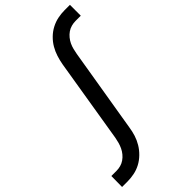

<svg xmlns="http://www.w3.org/2000/svg" viewBox="-314 -810 1101 1101"><g transform="rotate(-45 236.5 -260.0)"><path d="M16 215H-27L-26 127H16Q33 127 49.5 122.5Q66 118 80.5 108Q95 98 106.5 84Q118 70 125.5 54Q133 38 137.5 21.5Q142 5 145 -11L229 -523Q234 -551 242.5 -578Q251 -605 265.5 -630Q280 -655 301.5 -676Q323 -697 349 -710.5Q375 -724 402.5 -729.5Q430 -735 457 -735H500V-647H458Q441 -647 424 -642.5Q407 -638 392.5 -628Q378 -618 366.5 -604Q355 -590 347.5 -574Q340 -558 336 -541.5Q332 -525 329 -509L244 3Q240 31 231.5 58Q223 85 208 110Q193 135 171.5 156Q150 177 124.5 190.5Q99 204 71 209.5Q43 215 16 215Z"/></g></svg>

Font: Iosevka Semibold
Style: Italic
Weight: 600
Italic angle: -9°
Monospace: yes
Designer: Belleve Invis
Foundry: Belleve Invis
Version: Version 32.5.0; ttfautohint (v1.8.4)